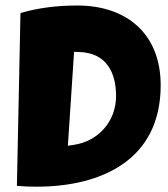

<svg xmlns="http://www.w3.org/2000/svg" viewBox="-20 -705 623 710"><path d="M253.9 -513.2 273.4 -512.7C374 -509.3 409.2 -436.5 409.2 -349.6C409.2 -256.3 343.3 -183.6 255.9 -169.9L231 -166ZM42.5 -17.6C66.4 -15.6 90.3 -14.6 114.3 -14.6C359.9 -14.6 574.2 -116.7 574.2 -389.6C574.2 -580.6 447.8 -684.6 266.1 -684.6C194.3 -684.6 123.5 -676.8 55.7 -656.7Z"/></svg>

Font: Luckiest Guy
Style: Regular
Weight: 400
Designer: Astigmatic (AOETI)
Foundry: Astigmatic (AOETI)
Version: Version 1.001